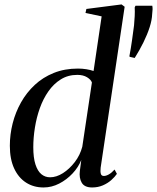

<svg xmlns="http://www.w3.org/2000/svg" viewBox="-20 -837 710 868"><path d="M435 -79Q433 -61.5 435.8 -51.5Q438.5 -41.5 449.5 -41.5Q459.5 -41.5 472 -48.5Q484.5 -55.5 498 -70.5L508.5 -51Q499.5 -37.5 483.2 -23Q467 -8.5 445 1Q423 10.5 396.5 10.5Q362 10.5 349.5 -11Q337 -32.5 341 -64.5L347.5 -114Q334.5 -81 308 -52.8Q281.5 -24.5 247.5 -7Q213.5 10.5 177 10.5Q132 10.5 97.8 -11.5Q63.5 -33.5 44 -75.5Q24.5 -117.5 24.5 -178Q24.5 -229 37.2 -279.2Q50 -329.5 75 -374Q100 -418.5 137 -453Q174 -487.5 223 -507.2Q272 -527 332.5 -527Q352 -527 370.5 -524Q389 -521 403 -516L439.5 -763L366.5 -778.5L370.5 -796.5L529.5 -817L543.5 -806.5ZM395.5 -464Q391 -477 373.5 -487.8Q356 -498.5 329.5 -498.5Q287.5 -498.5 255 -478.2Q222.5 -458 198.8 -424Q175 -390 160 -347.8Q145 -305.5 137.8 -260Q130.5 -214.5 130.5 -171.5Q130.5 -124 140.2 -93.8Q150 -63.5 167 -49.5Q184 -35.5 206.5 -35.5Q235 -35.5 264.5 -54.2Q294 -73 318 -104.2Q342 -135.5 352 -173.5ZM589 -575 566.5 -580 565 -583Q572 -620 577 -656Q582 -692 586 -722.5Q588 -744.5 589 -764.8Q590 -785 589 -803.5L592.5 -811H668.5Q670 -802 669.8 -795Q669.5 -788 668 -774Q667 -746.5 656.5 -713.8Q646 -681 628.5 -645.5Q611 -610 589 -575Z"/></svg>

Font: Merriweather 120pt
Style: Italic
Weight: 400
Italic angle: -7.8°
Version: Version 2.101